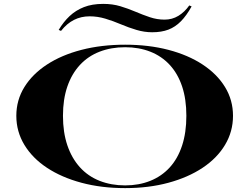

<svg xmlns="http://www.w3.org/2000/svg" viewBox="-20 -953 1283 988"><path d="M624 -723Q745 -723 846.5 -696.5Q948 -670 1022.5 -621Q1097 -572 1138 -505Q1179 -438 1179 -357Q1179 -276 1138 -207.5Q1097 -139 1022.5 -89.5Q948 -40 846.5 -12.5Q745 15 624 15Q502 15 399.5 -12.5Q297 -40 222 -89.5Q147 -139 105.5 -207.5Q64 -276 64 -357Q64 -438 105.5 -505Q147 -572 222 -621Q297 -670 399.5 -696.5Q502 -723 624 -723ZM624 -710Q552 -710 492.5 -687Q433 -664 391 -618.5Q349 -573 326.5 -507.5Q304 -442 304 -357Q304 -272 326.5 -205.5Q349 -139 391 -92.5Q433 -46 492.5 -22.5Q552 1 624 1Q695 1 753.5 -22.5Q812 -46 853.5 -91.5Q895 -137 917 -204Q939 -271 939 -357Q939 -443 917 -508.5Q895 -574 853.5 -619Q812 -664 753.5 -687Q695 -710 624 -710ZM763 -787Q723 -787 682.5 -799Q642 -811 602 -828Q562 -845 522 -857Q482 -869 441 -869Q397 -869 360.5 -850.5Q324 -832 294 -794L282 -799Q307 -841 338.5 -870.5Q370 -900 412 -916.5Q454 -933 511 -933Q559 -933 599 -921Q639 -909 676.5 -893Q714 -877 751 -864.5Q788 -852 827 -852Q866 -852 898 -871.5Q930 -891 954 -925L966 -920Q940 -873 911 -843.5Q882 -814 846.5 -800.5Q811 -787 763 -787Z"/></svg>

Font: Kalnia Expanded
Style: Regular
Weight: 400
Width: 7
Designer: Frida Medrano
Foundry: Frida Medrano
Version: Version 1.105